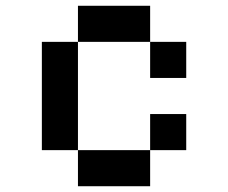

<svg xmlns="http://www.w3.org/2000/svg" viewBox="-20 -645 790 665"><path d="M500 -375V-500H250V-625H500V-500H625V-375ZM250 0V-125H125V-500H250V-125H500V0ZM500 -125V-250H625V-125Z"/></svg>

Font: Silkscreen
Style: Regular
Weight: 400
Designer: Jason Kottke
Foundry: Jason Kottke
Version: Version 1.001; ttfautohint (v1.8.4.7-5d5b)